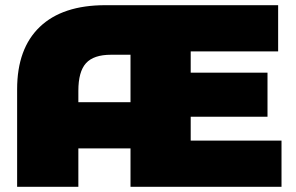

<svg xmlns="http://www.w3.org/2000/svg" viewBox="-20 -720 1139 740"><path d="M1065 -178H715V-270H1011V-440H715V-522H1052V-700H386C276 -700 191.8 -672.2 133.5 -616.5C75.2 -560.8 46 -480.7 46 -376V0H282V-148H483V0H1065ZM483 -326H282V-370C282 -419.3 291.8 -454.8 311.5 -476.5C331.2 -498.2 363.3 -509 408 -509H483Z"/></svg>

Font: Montserrat Custom Black
Style: Regular
Weight: 900
Designer: Julieta Ulanovsky
Foundry: Julieta Ulanovsky
Version: Version 7.200